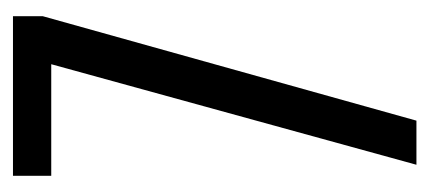

<svg xmlns="http://www.w3.org/2000/svg" viewBox="-203 -459 662 296"><g transform="rotate(-90 128.0 -311.0)"><path d="M251 -622V-576L90 0H22L177 -563H5V-622Z"/></g></svg>

Font: Teko Light
Style: Regular
Weight: 300
Designer: Manushi Parikh, Jonny Pinhorn
Foundry: Indian Type Foundry
Version: Version 1.105;PS 1.0;hotconv 1.0.78;makeotf.lib2.5.61930; tt